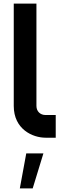

<svg xmlns="http://www.w3.org/2000/svg" viewBox="-20 -771 354 1075"><path d="M292 -127H235C206 -127 184 -147 184 -178V-751H57V-178C57 -47 163 0 235 0H292ZM223 88H127L91 284H163Z"/></svg>

Font: Audiowide
Style: Regular
Weight: 400
Designer: Astigmatic (AOETI)
Foundry: Astigmatic (AOETI)
Version: Version 1.002